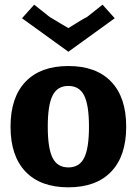

<svg xmlns="http://www.w3.org/2000/svg" viewBox="-20 -785 584 820"><path d="M455 -436Q519 -369 519 -244Q519 -119 455 -52Q391 15 272 15Q153 15 89 -52Q25 -119 25 -244Q25 -369 89 -436Q153 -503 272 -503Q391 -503 455 -436ZM339.5 -111Q360 -152 360 -244Q360 -336 339.5 -377Q319 -418 272 -418Q225 -418 204.5 -377Q184 -336 184 -244Q184 -152 204.5 -111Q225 -70 272 -70Q319 -70 339.5 -111ZM126 -765 193 -712Q197 -710 209 -702.5Q221 -695 240.5 -683.5Q260 -672 272 -665Q332 -703 351 -712L418 -765L470 -707L272 -564L74 -707Z"/></svg>

Font: Andada
Style: Bold
Weight: 700
Designer: Carolina Giovagnoli
Foundry: Carolina Giovagnoli
Version: Version 1.003